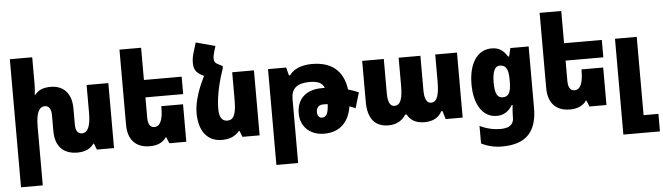

<svg xmlns="http://www.w3.org/2000/svg" viewBox="-56 -1004 5162 1495"><g transform="rotate(-5 2524.5 -256.5)"><path d="M633 -508V-292C633 -187 611 -136 564 -136C530 -136 515 -165 515 -210V-336C515 -453 452 -518 353 -518C291 -518 254 -500 230 -467H224C228 -494 230 -522 230 -549V-760H55V241H225V-216C225 -321 247 -372 295 -372C328 -372 344 -344 344 -295V-172C344 -55 406 10 516 10C575 10 620 -10 645 -48H650L669 0H803V-508Z M1368 -293H1198V-282C1198 -188 1177 -136 1130 -136C1097 -136 1081 -165 1081 -213V-372H1376V-508H1081V-760H912V-172C912 -55 973 10 1083 10C1141 10 1186 -10 1211 -48H1216L1235 0H1368Z M1701 -563 1681 -573C1643 -590 1636 -603 1636 -628C1636 -646 1642 -668 1649 -692L1659 -723L1508 -764L1487 -694C1479 -669 1472 -641 1472 -608C1472 -559 1489 -531 1531 -509L1550 -499C1510 -418 1467 -312 1467 -216C1467 -70 1536 10 1646 10C1709 10 1751 -10 1783 -48H1788L1807 0H1941V-508H1771V-292C1771 -174 1748 -136 1701 -136C1661 -136 1638 -167 1638 -231C1638 -347 1675 -471 1701 -547Z M2051 241H2221V-262C2221 -339 2265 -380 2362 -380C2429 -380 2463 -364 2479 -324C2471 -324 2463 -324 2455 -324C2324 -324 2259 -250 2259 -142C2259 -45 2328 31 2444 31C2567 31 2639 -43 2657 -164C2675 -158 2690 -152 2704 -145L2740 -266C2717 -277 2688 -287 2658 -296C2638 -444 2547 -518 2396 -518C2314 -518 2252 -493 2218 -445H2209L2193 -508H2051ZM2401 -141C2401 -176 2421 -197 2455 -197C2466 -197 2478 -197 2490 -196C2487 -124 2472 -95 2436 -95C2416 -95 2401 -113 2401 -141Z M2950 10C3009 10 3058 -18 3084 -62H3095C3118 -19 3160 10 3229 10C3293 10 3343 -15 3366 -64H3376L3395 0H3528V-508H3358V-304C3358 -190 3341 -137 3293 -137C3259 -137 3242 -173 3242 -239V-508H3072V-293C3072 -188 3055 -137 3007 -137C2973 -137 2956 -173 2956 -239V-508H2787V-189C2787 -57 2841 10 2950 10Z M3816 251C4005 251 4088 156 4088 -25V-507H3945L3930 -443H3921C3888 -498 3851 -517 3798 -517C3686 -517 3619 -413 3619 -252C3619 -93 3685 10 3794 10C3847 10 3886 -13 3917 -64H3924C3921 -38 3918 -3 3918 21V34C3918 92 3879 114 3814 114C3761 114 3709 103 3653 76V213C3704 239 3756 251 3816 251ZM3852 -130C3811 -130 3792 -165 3792 -250C3792 -338 3814 -378 3849 -378C3897 -378 3918 -349 3918 -262V-246C3918 -157 3895 -130 3852 -130Z M4652 -293H4482V-282C4482 -188 4461 -136 4414 -136C4381 -136 4365 -165 4365 -213V-372H4660V-508H4365V-760H4196V-172C4196 -55 4257 10 4367 10C4425 10 4470 -10 4495 -48H4500L4519 0H4652Z M4763 241H5049V104H4933V-508H4763Z"/></g></svg>

Font: Noto Sans Armenian Condensed Black
Style: Regular
Weight: 900
Width: 3
Designer: Monotype Design Team
Foundry: Monotype Imaging Inc.
Version: Version 2.008